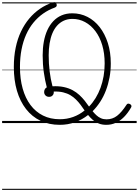

<svg xmlns="http://www.w3.org/2000/svg" viewBox="-20 -1165 1314 1818"><path d="M546 17Q444 17 363.5 -21.5Q283 -60 226.5 -132.5Q170 -205 140.5 -305.5Q111 -406 111 -530Q111 -629 128.5 -713.5Q146 -798 179 -867Q212 -936 257 -989.5Q302 -1043 358 -1081.5Q414 -1120 478 -1141Q493 -1147 502 -1144Q511 -1141 515 -1128Q520 -1115 515.5 -1106.5Q511 -1098 498 -1093Q439 -1072 388 -1036Q337 -1000 296.5 -950.5Q256 -901 227.5 -837.5Q199 -774 184 -697Q169 -620 169 -530Q169 -418 194.5 -327Q220 -236 268.5 -171Q317 -106 387 -71Q457 -36 546 -36Q613 -36 672.5 -57.5Q732 -79 781 -119Q763 -146 743 -172.5Q723 -199 699.5 -222.5Q676 -246 646.5 -263.5Q617 -281 578 -290.5Q539 -300 489 -298Q491 -283 485 -271.5Q479 -260 469 -254Q459 -248 445 -248Q424 -248 411 -261Q398 -274 398 -294Q398 -308 404.5 -320Q411 -332 423 -338Q406 -403 395 -479.5Q384 -556 384 -641Q384 -710 395 -770.5Q406 -831 428.5 -880Q451 -929 484.5 -964.5Q518 -1000 563 -1019.5Q608 -1039 665 -1039Q742 -1039 808.5 -1005Q875 -971 924 -908Q973 -845 1001 -758Q1029 -671 1029 -564Q1029 -495 1017 -431Q1005 -367 983 -309Q961 -251 929 -201.5Q897 -152 857 -112Q874 -91 893 -73.5Q912 -56 935.5 -45.5Q959 -35 989 -35Q1045 -35 1088.5 -68.5Q1132 -102 1178 -173Q1183 -182 1191.5 -183.5Q1200 -185 1210 -180Q1221 -174 1224 -165.5Q1227 -157 1221 -147Q1190 -93 1153.5 -56.5Q1117 -20 1075.5 -1.5Q1034 17 986 17Q946 17 915 4.5Q884 -8 859.5 -29Q835 -50 814 -76Q758 -32 690.5 -7.5Q623 17 546 17ZM666 -986Q620 -986 583.5 -969Q547 -952 520 -921.5Q493 -891 475.5 -848.5Q458 -806 449.5 -753.5Q441 -701 441 -642Q441 -563 450 -489.5Q459 -416 477 -348Q538 -351 585.5 -340.5Q633 -330 668.5 -310.5Q704 -291 731.5 -265.5Q759 -240 781.5 -212Q804 -184 823 -156Q858 -192 885.5 -237Q913 -282 932 -334Q951 -386 961 -444Q971 -502 971 -564Q971 -660 948 -737.5Q925 -815 883 -870.5Q841 -926 785.5 -956Q730 -986 666 -986ZM0 623H1274V633H0ZM0 -20H1274V0H0ZM0 -505H1274V-500H0ZM0 -1143H1274V-1133H0Z"/></svg>

Font: Playwrite CL Guides
Style: Regular
Weight: 400
Designer: Veronika Burian, José Scaglione
Foundry: TypeTogether
Version: Version 1.003